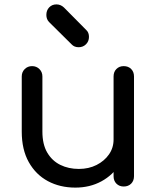

<svg xmlns="http://www.w3.org/2000/svg" viewBox="-20 -849 720 874"><path d="M323 5Q253 5 198 -24.5Q143 -54 111 -111Q79 -168 79 -250V-501Q79 -521 92.5 -534.5Q106 -548 126 -548Q146 -548 159.5 -534.5Q173 -521 173 -501V-250Q173 -192 195 -154.5Q217 -117 254.5 -98.5Q292 -80 339 -80Q384 -80 419.5 -98Q455 -116 476 -146Q497 -176 497 -214H557Q556 -152 525 -102Q494 -52 441.5 -23.5Q389 5 323 5ZM543 0Q523 0 510 -13Q497 -26 497 -47V-501Q497 -522 510 -535Q523 -548 543 -548Q564 -548 577 -535Q590 -522 590 -501V-47Q590 -26 577 -13Q564 0 543 0ZM338 -634Q318 -634 306 -647L203 -749Q191 -762 191 -781Q191 -802 204 -815.5Q217 -829 237 -829Q256 -829 271 -815L373 -712Q385 -701 385 -681Q385 -661 371.5 -647.5Q358 -634 338 -634Z"/></svg>

Font: Comfortaa SemiBold
Style: Regular
Weight: 600
Designer: Johan Aakerlund
Foundry: Johan Aakerlund
Version: Version 3.104; ttfautohint (v1.8.1.43-b0c9)